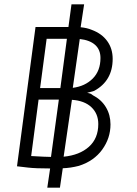

<svg xmlns="http://www.w3.org/2000/svg" viewBox="-20 -764 630 881"><path d="M487 -193Q487 -130 449 -77.5Q411 -25 342 -3Q303 7 268 8L255 97H197L210 9Q144 9 109 5L58 -1L143 -640H294L308 -744H366L350 -639Q380 -636 401 -627Q447 -610 472 -575.5Q497 -541 497 -494Q497 -393 412 -347L380 -338Q391 -336 395.5 -334Q400 -332 406 -327Q445 -307 466 -272Q487 -237 487 -193ZM287 -586H194L164 -360H257ZM346 -585 314 -361Q370 -368 405.5 -403.5Q441 -439 441 -498Q441 -536 416.5 -558Q392 -580 346 -585ZM214 -44 250 -307H157L123 -48L180 -45ZM431 -195Q431 -242 399.5 -272Q368 -302 310 -306L272 -45Q345 -52 388 -90.5Q431 -129 431 -195Z"/></svg>

Font: Bellota
Style: Italic
Weight: 400
Italic angle: -7.5°
Designer: Kemie Guaida
Foundry: Kemie Guaida
Version: Version 4.001